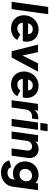

<svg xmlns="http://www.w3.org/2000/svg" viewBox="1458 -2256 1017 3974"><g transform="rotate(90 1967.0 -268.5)"><path d="M168 0 274 -757H123L17 0Z M565 12C674 12 768 -39 806 -119L688 -180C665 -143 623 -118 568 -118C517 -118 481 -138 462 -178C455 -193 450 -211 449 -231H832C839 -260 843 -285 843 -310C843 -451 753 -558 587 -558C422 -558 295 -422 295 -255C295 -106 398 12 565 12ZM461 -341 462 -343C479 -400 518 -438 586 -438C638 -438 673 -410 684 -366C686 -358 687 -350 687 -341Z M1170 0 1462 -546H1291L1129 -223L1058 -546H902L1040 0Z M1729 12C1838 12 1932 -39 1970 -119L1852 -180C1829 -143 1787 -118 1732 -118C1681 -118 1645 -138 1626 -178C1619 -193 1614 -211 1613 -231H1996C2003 -260 2007 -285 2007 -310C2007 -451 1917 -558 1751 -558C1586 -558 1459 -422 1459 -255C1459 -106 1562 12 1729 12ZM1625 -341 1626 -343C1643 -400 1682 -438 1750 -438C1802 -438 1837 -410 1848 -366C1850 -358 1851 -350 1851 -341Z M2205 0 2244 -284C2257 -375 2313 -422 2386 -422H2433L2451 -552H2419C2381 -552 2347 -544 2318 -528C2295 -515 2276 -495 2260 -466L2271 -546H2130L2054 0Z M2674 -595 2695 -745H2544L2523 -595ZM2591 0 2667 -546H2516L2440 0Z M2851 0 2895 -319C2905 -382 2952 -423 3010 -423C3069 -423 3097 -383 3097 -339C3097 -333 3096 -326 3095 -319L3051 0H3201L3248 -337C3250 -350 3251 -362 3251 -374C3251 -401 3245 -428 3233 -457C3210 -513 3149 -558 3065 -558C3028 -558 2996 -551 2967 -537C2944 -526 2925 -509 2909 -486L2917 -546H2777L2701 0Z M3547 220C3704 220 3825 119 3843 -18L3916 -546H3775L3768 -493C3753 -510 3734 -523 3713 -534C3679 -550 3641 -558 3600 -558C3443 -558 3320 -440 3320 -276C3320 -132 3422 -27 3570 -27C3609 -27 3643 -34 3673 -49C3682 -53 3690 -58 3698 -64L3692 -23C3684 37 3631 85 3558 85C3494 85 3449 58 3442 7L3299 48C3319 149 3420 220 3547 220ZM3592 -163C3519 -163 3475 -210 3475 -279C3475 -361 3536 -423 3616 -423C3687 -423 3731 -375 3731 -305C3731 -228 3677 -163 3592 -163Z"/></g></svg>

Font: Plus Jakarta Sans ExtraBold
Style: Italic
Weight: 800
Italic angle: -8°
Designer: Gumpita Rahayu
Foundry: Tokotype
Version: Version 2.071;gftools[0.9.30]